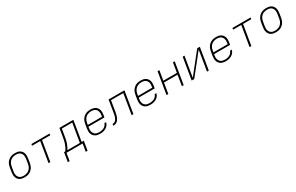

<svg xmlns="http://www.w3.org/2000/svg" viewBox="237 -2158 6125 3970"><g transform="rotate(-30 3300.0 -173.0)"><path d="M250 8Q250 8 250 8Q250 8 250 8H249Q219 8 190 2Q161 -4 136.5 -18.5Q112 -33 95.5 -56Q79 -79 71 -107Q63 -135 63 -165Q63 -195 68 -226L85 -326Q89 -353 98.5 -380Q108 -407 124.5 -431.5Q141 -456 164 -475.5Q187 -495 213.5 -507Q240 -519 268 -523.5Q296 -528 324 -528Q324 -528 324 -528Q324 -528 324 -528Q354 -528 383.5 -522Q413 -516 437 -501.5Q461 -487 478 -464Q495 -441 503 -413Q511 -385 510.5 -355Q510 -325 505 -294L489 -194Q484 -167 474.5 -140Q465 -113 448.5 -88.5Q432 -64 409 -44.5Q386 -25 359.5 -13Q333 -1 305 3.5Q277 8 250 8ZM250 -30Q273 -30 296.5 -34.5Q320 -39 341.5 -49Q363 -59 382 -75.5Q401 -92 414.5 -112.5Q428 -133 435.5 -155.5Q443 -178 447 -201L463 -301Q467 -325 467.5 -349Q468 -373 462.5 -395.5Q457 -418 444 -436.5Q431 -455 412.5 -467.5Q394 -480 370.5 -485Q347 -490 323 -490Q300 -490 277 -485.5Q254 -481 232 -471Q210 -461 191 -444.5Q172 -428 159 -407.5Q146 -387 138 -364.5Q130 -342 127 -319L110 -219Q106 -195 105.5 -171Q105 -147 111 -124.5Q117 -102 129.5 -83.5Q142 -65 161 -52.5Q180 -40 203 -35Q226 -30 250 -30Z M822 0 902 -482H707L713 -520H1147L1140 -482H945L865 0Z M1178 182 1214 -38H1245Q1268 -71 1285.5 -106Q1303 -141 1315.5 -177.5Q1328 -214 1335.5 -251Q1343 -288 1349 -325L1382 -520H1715L1635 -38H1686L1649 182H1606L1636 0H1251L1221 182ZM1592 -38 1666 -482H1418L1391 -319Q1385 -283 1378 -247Q1371 -211 1359.5 -175.5Q1348 -140 1332 -105.5Q1316 -71 1295 -38Z M2052 8Q2021 8 1991.5 2Q1962 -4 1938 -18.5Q1914 -33 1896.5 -56Q1879 -79 1871 -106.5Q1863 -134 1863 -164.5Q1863 -195 1868 -226L1885 -326Q1889 -353 1898.5 -380Q1908 -407 1924.5 -431.5Q1941 -456 1964 -475.5Q1987 -495 2013.5 -507Q2040 -519 2068 -523.5Q2096 -528 2124 -528Q2124 -528 2124 -528Q2124 -528 2124 -528Q2154 -528 2183.5 -522Q2213 -516 2237 -501.5Q2261 -487 2278 -464Q2295 -441 2303 -413Q2311 -385 2310.5 -355Q2310 -325 2305 -294L2296 -241H1914L1910 -219Q1906 -195 1905.5 -171Q1905 -147 1911 -124.5Q1917 -102 1930 -83.5Q1943 -65 1962 -52.5Q1981 -40 2004.5 -35Q2028 -30 2052 -30Q2070 -30 2088.5 -32Q2107 -34 2125.5 -39Q2144 -44 2161.5 -52.5Q2179 -61 2194 -74Q2209 -87 2220 -104Q2231 -121 2235 -139H2278Q2272 -116 2260 -94Q2248 -72 2230 -54.5Q2212 -37 2190 -24.5Q2168 -12 2145 -4.5Q2122 3 2098.5 5.5Q2075 8 2052 8ZM2260 -279 2263 -301Q2267 -325 2267.5 -349Q2268 -373 2262.5 -395.5Q2257 -418 2244 -436.5Q2231 -455 2212.5 -467.5Q2194 -480 2170.5 -485Q2147 -490 2123 -490Q2100 -490 2077 -485.5Q2054 -481 2032 -471Q2010 -461 1991 -444.5Q1972 -428 1959 -407.5Q1946 -387 1938 -364.5Q1930 -342 1927 -319L1920 -279Z M2368 0 2374 -38Q2389 -38 2404 -42.5Q2419 -47 2432.5 -56.5Q2446 -66 2456 -79Q2466 -92 2473.5 -106Q2481 -120 2486 -135Q2491 -150 2495 -165Q2499 -180 2501.5 -195Q2504 -210 2507 -225Q2509 -239 2511.5 -253Q2514 -267 2516 -281L2556 -520H2935L2849 0H2806L2885 -482H2592L2558 -275Q2558 -272 2557.5 -269Q2557 -266 2556 -263Q2553 -242 2549 -220.5Q2545 -199 2540 -177.5Q2535 -156 2528.5 -134.5Q2522 -113 2511.5 -92.5Q2501 -72 2486.5 -53.5Q2472 -35 2452.5 -22Q2433 -9 2411 -4.5Q2389 0 2368 0Z M3252 8Q3221 8 3191.5 2Q3162 -4 3138 -18.5Q3114 -33 3096.5 -56Q3079 -79 3071 -106.5Q3063 -134 3063 -164.5Q3063 -195 3068 -226L3085 -326Q3089 -353 3098.5 -380Q3108 -407 3124.5 -431.5Q3141 -456 3164 -475.5Q3187 -495 3213.5 -507Q3240 -519 3268 -523.5Q3296 -528 3324 -528Q3324 -528 3324 -528Q3324 -528 3324 -528Q3354 -528 3383.5 -522Q3413 -516 3437 -501.5Q3461 -487 3478 -464Q3495 -441 3503 -413Q3511 -385 3510.5 -355Q3510 -325 3505 -294L3496 -241H3114L3110 -219Q3106 -195 3105.5 -171Q3105 -147 3111 -124.5Q3117 -102 3130 -83.5Q3143 -65 3162 -52.5Q3181 -40 3204.5 -35Q3228 -30 3252 -30Q3270 -30 3288.5 -32Q3307 -34 3325.5 -39Q3344 -44 3361.5 -52.5Q3379 -61 3394 -74Q3409 -87 3420 -104Q3431 -121 3435 -139H3478Q3472 -116 3460 -94Q3448 -72 3430 -54.5Q3412 -37 3390 -24.5Q3368 -12 3345 -4.5Q3322 3 3298.5 5.5Q3275 8 3252 8ZM3460 -279 3463 -301Q3467 -325 3467.5 -349Q3468 -373 3462.5 -395.5Q3457 -418 3444 -436.5Q3431 -455 3412.5 -467.5Q3394 -480 3370.5 -485Q3347 -490 3323 -490Q3300 -490 3277 -485.5Q3254 -481 3232 -471Q3210 -461 3191 -444.5Q3172 -428 3159 -407.5Q3146 -387 3138 -364.5Q3130 -342 3127 -319L3120 -279Z M3639 0 3725 -520H3768L3730 -290H4054L4092 -520H4135L4049 0H4006L4047 -251H3723L3682 0Z M4239 0 4325 -520H4368L4288 -38L4672 -520H4735L4649 0H4606L4685 -482L4301 0Z M5052 8Q5021 8 4991.5 2Q4962 -4 4938 -18.5Q4914 -33 4896.5 -56Q4879 -79 4871 -106.5Q4863 -134 4863 -164.5Q4863 -195 4868 -226L4885 -326Q4889 -353 4898.5 -380Q4908 -407 4924.5 -431.5Q4941 -456 4964 -475.5Q4987 -495 5013.5 -507Q5040 -519 5068 -523.5Q5096 -528 5124 -528Q5124 -528 5124 -528Q5124 -528 5124 -528Q5154 -528 5183.5 -522Q5213 -516 5237 -501.5Q5261 -487 5278 -464Q5295 -441 5303 -413Q5311 -385 5310.5 -355Q5310 -325 5305 -294L5296 -241H4914L4910 -219Q4906 -195 4905.5 -171Q4905 -147 4911 -124.5Q4917 -102 4930 -83.5Q4943 -65 4962 -52.5Q4981 -40 5004.5 -35Q5028 -30 5052 -30Q5070 -30 5088.5 -32Q5107 -34 5125.5 -39Q5144 -44 5161.5 -52.5Q5179 -61 5194 -74Q5209 -87 5220 -104Q5231 -121 5235 -139H5278Q5272 -116 5260 -94Q5248 -72 5230 -54.5Q5212 -37 5190 -24.5Q5168 -12 5145 -4.5Q5122 3 5098.5 5.5Q5075 8 5052 8ZM5260 -279 5263 -301Q5267 -325 5267.5 -349Q5268 -373 5262.5 -395.5Q5257 -418 5244 -436.5Q5231 -455 5212.5 -467.5Q5194 -480 5170.5 -485Q5147 -490 5123 -490Q5100 -490 5077 -485.5Q5054 -481 5032 -471Q5010 -461 4991 -444.5Q4972 -428 4959 -407.5Q4946 -387 4938 -364.5Q4930 -342 4927 -319L4920 -279Z M5622 0 5702 -482H5507L5513 -520H5947L5940 -482H5745L5665 0Z M6250 8Q6250 8 6250 8Q6250 8 6250 8H6249Q6219 8 6190 2Q6161 -4 6136.5 -18.5Q6112 -33 6095.5 -56Q6079 -79 6071 -107Q6063 -135 6063 -165Q6063 -195 6068 -226L6085 -326Q6089 -353 6098.5 -380Q6108 -407 6124.5 -431.5Q6141 -456 6164 -475.5Q6187 -495 6213.5 -507Q6240 -519 6268 -523.5Q6296 -528 6324 -528Q6324 -528 6324 -528Q6324 -528 6324 -528Q6354 -528 6383.5 -522Q6413 -516 6437 -501.5Q6461 -487 6478 -464Q6495 -441 6503 -413Q6511 -385 6510.5 -355Q6510 -325 6505 -294L6489 -194Q6484 -167 6474.5 -140Q6465 -113 6448.5 -88.5Q6432 -64 6409 -44.5Q6386 -25 6359.5 -13Q6333 -1 6305 3.5Q6277 8 6250 8ZM6250 -30Q6273 -30 6296.5 -34.5Q6320 -39 6341.5 -49Q6363 -59 6382 -75.5Q6401 -92 6414.5 -112.5Q6428 -133 6435.5 -155.5Q6443 -178 6447 -201L6463 -301Q6467 -325 6467.5 -349Q6468 -373 6462.5 -395.5Q6457 -418 6444 -436.5Q6431 -455 6412.5 -467.5Q6394 -480 6370.5 -485Q6347 -490 6323 -490Q6300 -490 6277 -485.5Q6254 -481 6232 -471Q6210 -461 6191 -444.5Q6172 -428 6159 -407.5Q6146 -387 6138 -364.5Q6130 -342 6127 -319L6110 -219Q6106 -195 6105.5 -171Q6105 -147 6111 -124.5Q6117 -102 6129.5 -83.5Q6142 -65 6161 -52.5Q6180 -40 6203 -35Q6226 -30 6250 -30Z"/></g></svg>

Font: Iosevka SS04 XLt Ex Obl
Style: Regular
Weight: 200
Width: 7
Italic angle: -9°
Monospace: yes
Designer: Belleve Invis
Foundry: Belleve Invis
Version: Version 19.0.0; ttfautohint (v1.8.4)